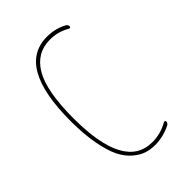

<svg xmlns="http://www.w3.org/2000/svg" viewBox="-220 -835 940 940"><g transform="rotate(-45 250.0 -365.0)"><path d="M285.2 9.8Q253.9 9.8 226.6 1Q199.2 -7.8 169.9 -32.7Q140.6 -57.6 120.6 -98.1Q100.6 -138.7 87.9 -207.5Q75.2 -276.4 75.2 -365.2Q75.2 -740.2 285.2 -740.2Q343.8 -740.2 390.6 -713.9Q399.4 -710 400.4 -697.3Q400.4 -693.4 396.5 -691.4Q392.6 -689.5 389.6 -691.4Q339.8 -720.7 285.2 -719.7Q192.4 -719.7 143.6 -636.2Q94.7 -552.7 94.7 -365.2Q94.7 -9.8 285.2 -9.8Q343.8 -9.8 394.5 -39.1Q397.5 -41 401.4 -39.6Q405.3 -38.1 405.3 -34.2Q405.3 -22.5 394.5 -16.6Q341.8 9.8 285.2 9.8Z"/></g></svg>

Font: Rounded Mgen+ 1m thin
Style: Regular
Weight: 100
Designer: [Source Han Sans]
Ryoko NISHIZUKA  (kana & ideographs); Paul D. Hunt (Latin, Greek & Cyrillic); Wenlong ZHANG  (bopomofo
Version: Version 1.059.20150602